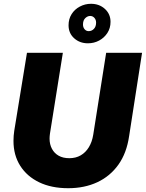

<svg xmlns="http://www.w3.org/2000/svg" viewBox="-20 -978 768 1011"><path d="M339 13Q251 13 186.5 -18Q122 -49 86.5 -105Q51 -161 51 -236Q51 -250 52 -263Q53 -276 55 -289L122 -700H311L243 -274Q242 -267 241.5 -260.5Q241 -254 241 -248Q241 -218 253.5 -194.5Q266 -171 289 -158Q312 -145 345 -145Q379 -145 405 -160Q431 -175 448 -203Q465 -231 471 -269L539 -700H728L660 -262Q647 -172 603.5 -111Q560 -50 492.5 -18.5Q425 13 339 13ZM443 -750Q400 -750 370.5 -776.5Q341 -803 341 -845Q341 -878 357 -903.5Q373 -929 400.5 -943.5Q428 -958 459 -958Q503 -958 532.5 -931Q562 -904 562 -863Q562 -830 545.5 -804.5Q529 -779 502 -764.5Q475 -750 443 -750ZM447 -814Q463 -814 474.5 -826Q486 -838 486 -859Q486 -874 477 -884Q468 -894 455 -894Q441 -894 429 -882.5Q417 -871 417 -849Q417 -834 425.5 -824Q434 -814 447 -814Z"/></svg>

Font: MuseoModerno Thin ExtraBold
Style: Italic
Weight: 800
Italic angle: -9°
Version: Version 1.003